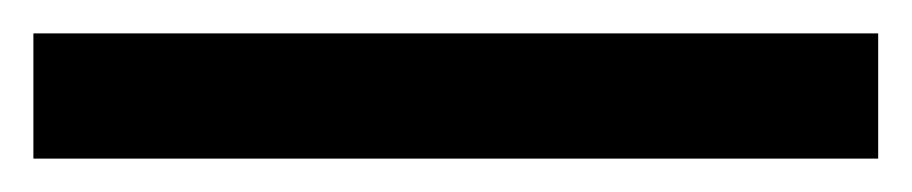

<svg xmlns="http://www.w3.org/2000/svg" viewBox="-23 -855 546 115"><path d="M503 -760H-3V-835H503Z"/></svg>

Font: Noto Sans Sinhala UI Medium
Style: Regular
Weight: 500
Designer: Jelle Bosma - Monotype Design Team
Foundry: Monotype Imaging Inc.
Version: Version 2.006; ttfautohint (v1.8.4.7-5d5b)